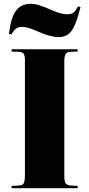

<svg xmlns="http://www.w3.org/2000/svg" viewBox="-20 -989 469 1009"><path d="M41 0V-12L80 -14Q99 -15 105 -26Q111 -37 111 -69V-672Q111 -697 104.5 -706.5Q98 -716 76 -717L41 -718V-730H388V-718L350 -717Q332 -716 325 -705Q318 -694 318 -666V-65Q318 -35 325 -25.5Q332 -16 352 -14L388 -12V0ZM289 -794Q246 -794 185 -821Q149 -837 129.5 -842.5Q110 -848 96 -848Q81 -848 67.5 -840.5Q54 -833 40 -808L27 -811Q38 -900 65.5 -934.5Q93 -969 139 -969Q164 -969 189.5 -960.5Q215 -952 240 -941Q276 -925 296.5 -919.5Q317 -914 334 -914Q353 -914 365 -922Q377 -930 389 -955L403 -952Q387 -887 371 -853Q355 -819 335.5 -806.5Q316 -794 289 -794Z"/></svg>

Font: Literata 72pt ExtraBold
Style: Regular
Weight: 800
Designer: Latin by Veronika Burian and Jose Scaglione. Greek by Irene Vlachou. Cyrillic by Vera Evstafieva.
Foundry: TypeTogether
Version: Version 3.002